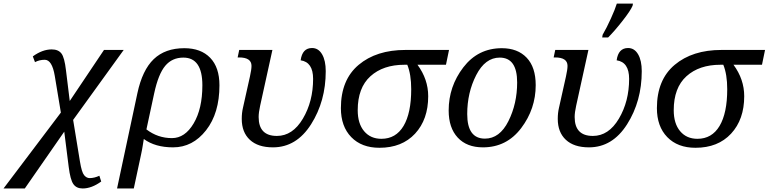

<svg xmlns="http://www.w3.org/2000/svg" viewBox="-137 -816 4308 1076"><path d="M2 240.2H-117.2L204.1 -185.1L169.9 -391.1Q154.8 -481 113.8 -481Q84 -481 59.1 -467.8L46.9 -500Q100.6 -539.1 152.8 -539.1Q189.5 -539.1 207 -516.6Q224.6 -494.1 232.9 -420.9L253.9 -250L445.8 -536.1H556.2L272.9 -144L311 88.9Q320.8 149.4 334.5 165.8Q348.1 182.1 365.2 182.1Q391.6 182.1 419.9 168.9L430.2 201.2Q376.5 240.2 326.2 240.2Q291 240.2 273.9 215.3Q256.8 190.4 248 119.1L223.1 -78.1Z M668.9 -37.1Q666.5 -23.4 663.1 -1Q659.7 22 653.8 48.8L612.8 240.2H519L632.8 -293Q660.6 -423.3 724.6 -484.6Q788.6 -545.9 896 -545.9Q988.8 -545.9 1040.8 -492.2Q1092.8 -438.5 1092.8 -337.9Q1092.8 -181.6 1017.8 -85.9Q942.9 9.8 833 9.8Q732.4 9.8 668.9 -37.1ZM683.6 -90.8Q747.1 -42 826.7 -42Q899.4 -42 948.2 -124.3Q997.1 -206.5 997.1 -337.9Q997.1 -493.2 890.6 -493.2Q827.6 -493.2 789.1 -447.3Q750.5 -401.4 727.1 -293Z M1320.8 -223.1Q1312.5 -185.5 1312.5 -160.2Q1312.5 -54.2 1414.6 -54.2Q1502.9 -54.2 1560.3 -150.9Q1617.7 -247.6 1617.7 -374Q1617.7 -467.8 1547.9 -478Q1557.1 -546.9 1611.8 -546.9Q1647.5 -546.9 1668 -511.7Q1688.5 -476.6 1688.5 -417Q1688.5 -249 1606.4 -119.6Q1524.4 9.8 1392.6 9.8Q1308.6 9.8 1263.2 -32.5Q1217.8 -74.7 1217.8 -149.9Q1217.8 -183.1 1224.6 -211.9L1263.7 -387.2Q1272.5 -426.8 1272.5 -446.8Q1272.5 -494.1 1202.6 -494.1H1194.8L1203.6 -536.1H1389.6Z M2379.4 -536.1 2362.3 -453.1H2202.6Q2262.7 -371.6 2262.7 -276.9Q2262.7 -146.5 2189.2 -67.1Q2115.7 12.2 1989.3 12.2Q1889.6 12.2 1831.5 -47.6Q1773.4 -107.4 1773.4 -210Q1773.4 -368.7 1872.8 -452.4Q1972.2 -536.1 2135.3 -536.1ZM2145.5 -453.1H2129.4Q2010.3 -453.1 1939 -388.7Q1867.7 -324.2 1867.7 -198.2Q1867.7 -123.5 1903.6 -80.8Q1939.5 -38.1 2000.5 -38.1Q2081.5 -38.1 2124.5 -110.1Q2167.5 -182.1 2167.5 -315.9Q2167.5 -399.4 2145.5 -453.1Z M2675.3 -545.9Q2763.7 -545.9 2814.5 -492.7Q2865.2 -439.5 2865.2 -338.9Q2865.2 -205.6 2783.7 -97.9Q2702.1 9.8 2569.3 9.8Q2479 9.8 2428.2 -44.9Q2377.4 -99.6 2377.4 -196.8Q2377.4 -331.5 2459.7 -438.7Q2542 -545.9 2675.3 -545.9ZM2580.6 -39.1Q2663.1 -39.1 2712.2 -137Q2761.2 -234.9 2761.2 -354Q2761.2 -493.2 2663.6 -493.2Q2582 -493.2 2531.7 -395Q2481.4 -296.9 2481.4 -176.8Q2481.4 -39.1 2580.6 -39.1Z M3091.8 -223.1Q3083.5 -185.5 3083.5 -160.2Q3083.5 -54.2 3185.5 -54.2Q3273.9 -54.2 3331.3 -150.9Q3388.7 -247.6 3388.7 -374Q3388.7 -467.8 3318.8 -478Q3328.1 -546.9 3382.8 -546.9Q3418.5 -546.9 3439 -511.7Q3459.5 -476.6 3459.5 -417Q3459.5 -249 3377.4 -119.6Q3295.4 9.8 3163.6 9.8Q3079.6 9.8 3034.2 -32.5Q2988.8 -74.7 2988.8 -149.9Q2988.8 -183.1 2995.6 -211.9L3034.7 -387.2Q3043.5 -426.8 3043.5 -446.8Q3043.5 -494.1 2973.6 -494.1H2965.8L2974.6 -536.1H3160.6ZM3240.2 -621.1Q3263.2 -660.6 3286.6 -712.4Q3310.1 -764.2 3319.8 -795.9H3410.2L3408.2 -784.2Q3397.9 -758.3 3352.8 -700.4Q3307.6 -642.6 3271 -606H3237.8Z M4150.4 -536.1 4133.3 -453.1H3973.6Q4033.7 -371.6 4033.7 -276.9Q4033.7 -146.5 3960.2 -67.1Q3886.7 12.2 3760.3 12.2Q3660.6 12.2 3602.5 -47.6Q3544.4 -107.4 3544.4 -210Q3544.4 -368.7 3643.8 -452.4Q3743.2 -536.1 3906.2 -536.1ZM3916.5 -453.1H3900.4Q3781.2 -453.1 3710 -388.7Q3638.7 -324.2 3638.7 -198.2Q3638.7 -123.5 3674.6 -80.8Q3710.4 -38.1 3771.5 -38.1Q3852.5 -38.1 3895.5 -110.1Q3938.5 -182.1 3938.5 -315.9Q3938.5 -399.4 3916.5 -453.1Z"/></svg>

Font: Droid Serif
Style: Italic
Weight: 400
Italic angle: -12°
Designer: Monotype Design team
Foundry: Monotype Imaging Inc.
Version: Version 1.03